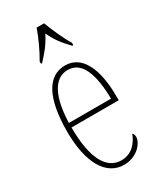

<svg xmlns="http://www.w3.org/2000/svg" viewBox="-196 -836 771 916"><g transform="rotate(-30 189.5 -378.0)"><path d="M102 -619V-606H108C144 -645 168 -673 192 -721C214 -673 237 -645 274 -606H280V-619C256 -657 228 -721 211 -766H170C155 -721 125 -657 102 -619ZM205 10C280 10 321 -46 321 -77C321 -90 317 -96 312 -99C296 -57 263 -15 205 -15C125 -15 76 -97 76 -270H336V-291C336 -445 289 -542 197 -542C102 -542 48 -450 48 -262C48 -88 109 10 205 10ZM308 -295H76C80 -431 119 -517 197 -517C276 -517 306 -427 308 -295Z"/></g></svg>

Font: Noto Serif Bengali ExtraCondensed Thin
Style: Regular
Weight: 100
Width: 2
Designer: Juan Bruce, Universal Thirst, Indian Type Foundry and the Monotype Design Team.
Foundry: Monotype Imaging Inc.
Version: Version 2.003